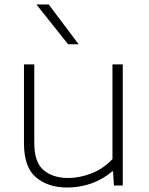

<svg xmlns="http://www.w3.org/2000/svg" viewBox="-20 -828 664 857"><path d="M280 9Q194 9 140.5 -36.5Q87 -82 87 -188.5V-540.5H133V-190.5Q133 -103 175 -68.2Q217 -33.5 284 -33.5Q335 -33.5 388 -54Q441 -74.5 482 -118V-540.5H528V0H488.5L484.5 -63H480.5Q439.5 -27.5 387.8 -9.2Q336 9 280 9ZM284 -630.5 142.5 -808H197.5L331 -630.5Z"/></svg>

Font: Encode Sans Exp XLt
Style: Regular
Weight: 200
Width: 7
Designer: Multiple Designers
Foundry: Impallari Type
Version: Version 3.002; ttfautohint (v1.8.3) -l 8 -r 50 -G 200 -x 14 